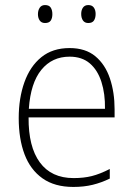

<svg xmlns="http://www.w3.org/2000/svg" viewBox="-20 -729 527 759"><path d="M255 -539Q318 -539 357 -506.5Q396 -474 414.5 -419Q433 -364 433 -297V-265H93Q92 -149 137.5 -87Q183 -25 271 -25Q311 -25 343 -33Q375 -41 414 -61V-23Q381 -7 346.5 1.5Q312 10 270 10Q196 10 148 -24Q100 -58 77 -119Q54 -180 54 -262Q54 -341 76.5 -404Q99 -467 143.5 -503Q188 -539 255 -539ZM255 -505Q186 -505 143.5 -453Q101 -401 94 -299H395Q396 -358 381 -405Q366 -452 335 -478.5Q304 -505 255 -505ZM130 -673Q130 -688 137 -698.5Q144 -709 158 -709Q174 -709 180.5 -699Q187 -689 187 -673Q187 -657 180.5 -647.5Q174 -638 158 -638Q144 -638 137 -648Q130 -658 130 -673ZM301 -674Q301 -689 308 -699Q315 -709 329 -709Q344 -709 351 -699Q358 -689 358 -674Q358 -658 351.5 -648Q345 -638 329 -638Q315 -638 308 -648Q301 -658 301 -674Z"/></svg>

Font: Noto Sans Hebrew SemiCondensed ExtraLight
Style: Regular
Weight: 200
Width: 4
Designer: Monotype Design Team
Foundry: Monotype Imaging Inc.
Version: Version 2.004; ttfautohint (v1.8.4.7-5d5b)